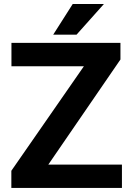

<svg xmlns="http://www.w3.org/2000/svg" viewBox="-20 -921 647 941"><path d="M577.6 -114.3V0H35.6V-84L391.1 -596.2H36.1V-710.9H570.3V-629.4L216.8 -114.3ZM240.7 -751 336.4 -901.4H489.3L355 -751Z"/></svg>

Font: Vazirmatn FD
Style: Bold
Weight: 700
Designer: Saber Rastikerdar
Foundry: Saber Rastikerdar
Version: Version 33.001